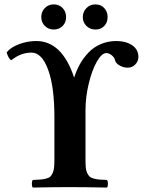

<svg xmlns="http://www.w3.org/2000/svg" viewBox="-20 -843 667 865"><path d="M365.2 -124Q365.2 -102.1 366.5 -88.1Q367.7 -74.2 372.8 -63.7Q377.9 -53.2 383.3 -47.9Q388.7 -42.5 401.4 -38.8Q414.1 -35.2 426.5 -34.2Q439 -33.2 461.9 -32.2Q466.3 -27.8 466.3 -15.1Q466.3 -2.4 461.9 2Q362.3 0 293 0Q225.6 0 127.9 2Q123.5 -2.4 123.5 -15.1Q123.5 -27.8 127.9 -32.2Q150.9 -33.2 163.3 -34.2Q175.8 -35.2 188.5 -38.6Q201.2 -42 206.8 -47.6Q212.4 -53.2 217.3 -63.7Q222.2 -74.2 223.6 -88.4Q225.1 -102.5 225.1 -124V-314.9Q225.1 -452.1 196.8 -529.1Q168.5 -606 122.1 -606Q73.7 -606 30.8 -571.8Q19 -577.1 9.8 -606.9Q28.3 -629.9 65.9 -644Q103.5 -658.2 143.1 -658.2Q259.8 -658.2 314 -493.2Q324.7 -526.9 340.6 -554.9Q356.4 -583 379.4 -606.9Q402.3 -630.9 434.6 -644.5Q466.8 -658.2 504.9 -658.2Q546.9 -658.2 575.2 -639.2Q603.5 -620.1 603.5 -586.4Q603.5 -567.4 589.6 -552.7Q575.7 -538.1 555.2 -538.1Q535.2 -538.1 517.6 -548.6Q500 -559.1 497.1 -575.2Q494.6 -585 482.7 -594.5Q470.7 -604 459 -604Q438.5 -604 416.5 -565.7Q394.5 -527.3 379.9 -466.6Q365.2 -405.8 365.2 -346.2ZM166 -766.1Q166 -790.5 182.1 -806.9Q198.2 -823.2 222.2 -823.2Q246.1 -823.2 262 -806.9Q277.8 -790.5 277.8 -766.1Q277.8 -741.7 262 -725.8Q246.1 -710 222.2 -710Q198.2 -710 182.1 -726.1Q166 -742.2 166 -766.1ZM410.2 -823.2Q434.1 -823.2 449.5 -806.9Q464.8 -790.5 464.8 -766.1Q464.8 -741.7 449.5 -725.8Q434.1 -710 410.2 -710Q385.7 -710 369.4 -726.1Q353 -742.2 353 -766.1Q353 -790 369.4 -806.6Q385.7 -823.2 410.2 -823.2Z"/></svg>

Font: Linux Libertine G
Style: Bold
Weight: 700
Designer: Philipp H. Poll
Foundry: Philipp H. Poll
Version: Version 5.0.3